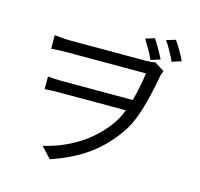

<svg xmlns="http://www.w3.org/2000/svg" viewBox="-128 -997 1255 1205"><g transform="rotate(15 500.0 -394.5)"><path d="M739.1 -833.8Q756.1 -808.2 775.1 -775.3Q794 -742.4 807.7 -714.2L747.1 -694.8Q733.8 -724.8 715.7 -756.7Q697.5 -788.6 680.1 -815.6ZM868.6 -858.6Q885.9 -833.8 905.4 -800.9Q924.9 -767.9 938.9 -737.9L878.3 -718.1Q864.1 -749.7 845.8 -782Q827.5 -814.2 809.5 -840.8ZM126.7 -689.6Q143 -688.2 171 -685.3Q199.1 -682.5 229.6 -682.5Q246.9 -682.5 285.5 -682.5Q324.2 -682.5 375.4 -682.5Q426.5 -682.5 481.3 -682.5Q536.1 -682.5 585.7 -682.5Q635.3 -682.5 671.1 -682.5Q706.8 -682.5 719.4 -682.5Q736.6 -682.5 752.3 -683.8Q768 -685.2 780.4 -688.6L844.3 -648.3Q841.7 -641.2 837.9 -632.4Q834.2 -623.5 831.8 -611.8Q820.8 -549.4 804.7 -479.8Q788.5 -410.3 766.1 -346.5Q743.7 -282.7 714.5 -237.3Q667.6 -165.6 608.4 -108.3Q549.2 -50.9 473 -6.9Q396.8 37 298 70.7L233 1.2Q319.8 -19.5 394.6 -56.6Q469.3 -93.7 530.7 -146.3Q592.1 -199 637.2 -265.4Q657.7 -296 674.7 -337.1Q691.7 -378.1 704.6 -424.1Q717.5 -470.1 726.7 -516.7Q735.9 -563.3 741.7 -606Q726.7 -606 688 -606Q649.4 -606 597.4 -606Q545.4 -606 488.5 -606Q431.6 -606 379 -606Q326.4 -606 286.8 -606Q247.2 -606 230 -606Q205.7 -606 179.9 -605Q154.2 -603.9 126.7 -601.9ZM728 -349.7Q710.9 -349.7 673.2 -349.7Q635.5 -349.7 586.4 -349.7Q537.3 -349.7 484.5 -349.7Q431.7 -349.7 383.2 -349.7Q334.6 -349.7 297.7 -349.7Q260.8 -349.7 244.2 -349.7Q218.7 -349.7 197.2 -348.7Q175.6 -347.7 152.7 -346V-427.8Q173.3 -426.4 195.8 -424.9Q218.3 -423.4 241.9 -423.4Q258.8 -423.4 296.8 -423.4Q334.8 -423.4 385 -423.4Q435.1 -423.4 489 -423.4Q542.9 -423.4 592.7 -423.4Q642.4 -423.4 680.3 -423.4Q718.1 -423.4 735 -423.4Z"/></g></svg>

Font: Noto Sans KR Thin
Style: Regular
Weight: 100
Designer: Ryoko NISHIZUKA 西塚涼子 (kana, bopomofo & ideographs); Paul D. Hunt (Latin, Greek & Cyrillic); Sandoll Communications 산돌커뮤니
Foundry: Adobe
Version: Version 2.004-H2;hotconv 1.0.118;makeotfexe 2.5.65603